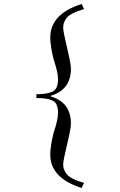

<svg xmlns="http://www.w3.org/2000/svg" viewBox="-20 -750 606 966"><path d="M163.1 -256.8V-275.9Q218.8 -275.9 246.1 -290Q272 -303.2 272 -354Q272 -384.3 249 -454.1Q232.9 -521.5 232.9 -561Q232.9 -680.2 391.1 -730L402.8 -704.1Q383.8 -698.2 372.3 -694.3Q360.8 -690.4 344.7 -682.1Q328.6 -673.8 319.8 -665Q311 -656.2 304.4 -641.8Q297.9 -627.4 297.9 -609.9Q297.9 -591.8 317.4 -510Q336.9 -428.2 336.9 -404.8Q336.9 -298.3 234.9 -268.1V-265.1Q336.9 -234.9 336.9 -127.9Q336.9 -104 317.4 -22.7Q297.9 58.6 297.9 77.1Q297.9 94.7 304.9 109.1Q312 123.5 321.8 132.6Q331.5 141.6 347.4 149.7Q363.3 157.7 374.8 161.4Q386.2 165 402.8 169.9L391.1 195.8Q232.9 146 232.9 27.8Q232.9 -11.7 249 -79.1Q272 -148.9 272 -180.2Q272 -230 246.1 -243.2Q219.7 -256.8 163.1 -256.8Z"/></svg>

Font: New Heterodox Mono
Style: Book
Weight: 400
Designer: Hao Chi Kiang <hello@hckiang.com>, Alexey Kryukov <alexios@thessalonica.org.ru>
Version: Version 0.0.3